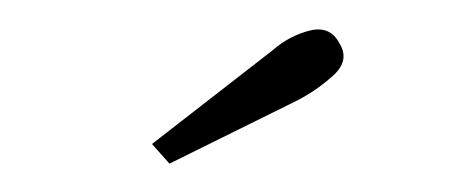

<svg xmlns="http://www.w3.org/2000/svg" viewBox="-20 -749 326 132"><path d="M96.5 -636.5 84.5 -650 167.5 -714.5Q179 -724.5 193 -728Q207 -731.5 213.5 -719Q220.5 -707.5 209.2 -697.2Q198 -687 184.5 -680Z"/></svg>

Font: Imbue 10pt Thin
Style: Regular
Weight: 100
Designer: Tyler Finck
Foundry: Etcetera Type Company
Version: Version 1.102; ttfautohint (v1.8.3)